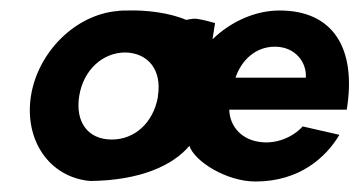

<svg xmlns="http://www.w3.org/2000/svg" viewBox="-20 -341 685 366"><path d="M39 -158C26 -75 73 -3 152 4C248 3 310 -26 341 -63C351 -33 412 5 467 5C552 5 602 -42 627 -84L557 -100C538 -79 507 -67 479 -70C443 -73 418 -98 417 -132H641C660 -249 615 -321 513 -321C468 -321 421 -301 385 -266L390 -297C379 -300 369 -303 356 -305C352 -306 344 -305 335 -303C303 -317 257 -322 225 -321C217 -321 210 -321 204 -320C123 -313 52 -241 39 -158ZM131 -158C139 -208 176 -241 219 -241C262 -240 289 -208 281 -158V-156C272 -107 237 -75 193 -75C148 -75 123 -108 131 -158ZM429 -193C440 -226 467 -252 504 -252C543 -252 565 -222 563 -193Z"/></svg>

Font: Rabbid Highway Sign II Hop
Style: Obl
Weight: 400
Foundry: Cannot Into Space Fonts
Version: Version 0.277